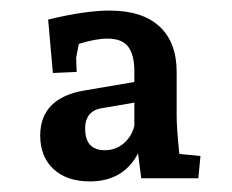

<svg xmlns="http://www.w3.org/2000/svg" viewBox="-20 -667 438 363"><path d="M56 -411Q56 -446 77 -467.5Q98 -489 140 -496L234 -512V-533Q234 -563 222.5 -578.5Q211 -594 183 -594Q161 -594 129 -584L124 -558L125 -531L80 -529L71 -630Q141 -647 187 -647Q249 -647 281.5 -617Q314 -587 314 -531V-447Q314 -426 319 -376L359 -372L355 -330H247L241 -377Q213 -324 150 -324Q106 -324 81 -347.5Q56 -371 56 -411ZM178 -383Q199 -383 214 -396Q229 -409 234 -429V-473L176 -463Q141 -459 141 -424Q141 -383 178 -383Z"/></svg>

Font: Andada Pro SemiBold
Style: Regular
Weight: 600
Designer: Carolina Giovagnoli
Foundry: Huerta Tipografica
Version: Version 3.005